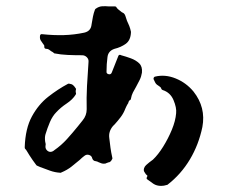

<svg xmlns="http://www.w3.org/2000/svg" viewBox="-20 -554 746 629"><path d="M445 -316Q443 -303 437.5 -292Q432 -281 426 -270Q420 -260 415.5 -251Q411 -242 409 -231Q409 -227 404 -225Q404 -225 401 -220Q401 -216 398 -213Q396 -210 394.5 -206.5Q393 -203 391 -199Q385 -183 375.5 -170.5Q366 -158 356 -147Q355 -146 353.5 -144.5Q352 -143 350 -141Q335 -123 338 -102Q340 -84 342 -69.5Q344 -55 348 -37Q349 -34 347 -32Q345 -28 344 -27Q342 -25 342 -25Q339 -22 335 -22Q333 -21 327 -19Q326 -18 324 -18Q317 -17 312 -19Q307 -21 302 -23Q299 -25 295.5 -25.5Q292 -26 289 -27Q285 -29 283 -33Q283 -34 282.5 -34.5Q282 -35 282 -36Q280 -44 271.5 -46.5Q263 -49 256 -43Q252 -40 248.5 -37Q245 -34 241 -30Q228 -19 214 -8Q200 3 181 11Q180 12 179 12H178Q160 11 143.5 5Q127 -1 111 -7L102 -11Q101 -11 99 -13Q93 -21 87 -29.5Q81 -38 76 -46Q72 -52 69 -57.5Q66 -63 62 -67Q61 -68 61 -72Q63 -133 84.5 -172.5Q106 -212 138 -237Q170 -262 202 -279Q203 -280 206 -280Q215 -279 219.5 -275Q224 -271 227 -266Q229 -265 229 -261Q228 -259 228 -254Q228 -251 229 -249V-247Q229 -246 228.5 -245.5Q228 -245 228 -244Q218 -228 198.5 -215Q179 -202 165 -187Q152 -174 143.5 -154Q135 -134 129 -114Q126 -104 128 -90Q129 -86 129.5 -83Q130 -80 129 -76Q128 -66 135.5 -60Q143 -54 152 -58Q154 -59 155.5 -60Q157 -61 158 -62Q181 -78 199.5 -98.5Q218 -119 235 -140Q239 -145 243 -150Q247 -155 251 -160Q264 -176 264 -196Q263 -233 265 -272Q267 -311 270 -351Q271 -360 264.5 -366.5Q258 -373 249 -373Q225 -373 202 -374Q179 -375 159 -379Q157 -379 157 -380Q155 -382 152.5 -383.5Q150 -385 148 -386Q144 -389 140.5 -391.5Q137 -394 132 -394Q125 -394 125 -401Q126 -404 124 -406.5Q122 -409 120 -412Q117 -416 113.5 -421.5Q110 -427 111 -436Q111 -439 113 -441Q117 -443 118 -442Q156 -438 189.5 -439Q223 -440 256 -447Q278 -452 280 -474Q282 -487 284.5 -499.5Q287 -512 291 -522Q291 -523 293 -525Q304 -533 315 -533.5Q326 -534 337 -533H356Q361 -533 362 -529Q365 -525 369.5 -521.5Q374 -518 379 -514Q381 -513 383 -512Q385 -511 386 -510Q388 -508 389 -506Q391 -502 392.5 -496.5Q394 -491 396 -486Q400 -478 403.5 -469Q407 -460 409 -450V-448Q408 -422 392 -410.5Q376 -399 355 -394Q334 -387 332 -366Q329 -344 329 -320Q328 -313 335.5 -311Q343 -309 346 -316Q351 -329 356.5 -342.5Q362 -356 367 -369Q369 -376 375 -374L377 -373Q392 -369 408.5 -363Q425 -357 436 -346.5Q447 -336 445 -316ZM643 -138Q631 -80 602 -31.5Q573 17 529 51Q528 52 526 52Q517 55 508 55Q493 55 482.5 48Q472 41 463 34Q458 31 462 25Q463 23 463 22Q463 21 458 17Q455 13 452.5 8.5Q450 4 452 -3Q454 -9 459 -13.5Q464 -18 469 -22Q472 -24 475 -26.5Q478 -29 481 -31Q498 -47 514.5 -73.5Q531 -100 543 -129Q555 -158 557 -183Q559 -201 548.5 -226Q538 -251 513 -259Q512 -259 509 -262Q509 -263 507 -267Q504 -270 498 -274Q491 -278 488 -284.5Q485 -291 483 -295Q483 -299 484 -300Q486 -303 488 -303Q521 -311 555.5 -297Q590 -283 614 -254Q655 -202 643 -138Z"/></svg>

Font: Slackside One
Style: Regular
Weight: 400
Version: Version 1.000